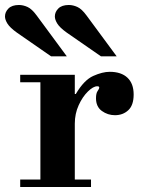

<svg xmlns="http://www.w3.org/2000/svg" viewBox="-61 -750 587 770"><path d="M20 0V-30H101V-420H20V-450H239V-373H243Q276 -429 313 -445.5Q350 -462 379 -462Q425 -462 450 -438.5Q475 -415 475 -371Q475 -328 453.5 -308Q432 -288 400 -288Q371 -288 347.5 -305Q324 -322 324 -356Q324 -376 330.5 -385Q337 -394 337 -399Q337 -401 335.5 -402.5Q334 -404 329 -404Q313 -404 291.5 -383Q270 -362 254.5 -328Q239 -294 239 -254V-30H304V0ZM344 -524 207 -619Q179 -639 169 -655Q159 -671 159 -684Q159 -702 173 -716Q187 -730 215 -730Q232 -730 249.5 -722Q267 -714 286 -688L407 -524ZM144 -524 7 -619Q-21 -639 -31 -655Q-41 -671 -41 -684Q-41 -702 -27 -716Q-13 -730 15 -730Q32 -730 49.5 -722Q67 -714 86 -688L207 -524Z"/></svg>

Font: Libre Bodoni
Style: Regular
Weight: 400
Designer: Pablo Impallari, Rodrigo Fuenzalida
Foundry: Impallari Type
Version: Version 2.005;gftools[0.9.23]